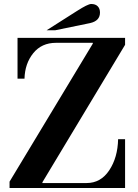

<svg xmlns="http://www.w3.org/2000/svg" viewBox="-20 -944 691 964"><path d="M608 -754V-719L193 -29V-25H415Q486 -25 528.5 -89Q571 -153 573 -245H608V0H28V-32L446 -725V-729H261Q189 -729 147 -677Q105 -625 103 -549H68V-754ZM257 -792H214L365 -888Q421 -924 438 -924Q459 -924 470.5 -912.5Q482 -901 482 -881Q482 -839 432 -828Z"/></svg>

Font: Libre Bodoni
Style: Regular
Weight: 400
Designer: Pablo Impallari, Rodrigo Fuenzalida
Foundry: Pablo Impallari, Rodrigo Fuenzalida
Version: Version 1.001